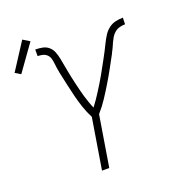

<svg xmlns="http://www.w3.org/2000/svg" viewBox="-188 -931 947 1044"><g transform="rotate(-20 286.0 -409.0)"><path d="M223 0 271 -294Q254 -327 242 -362Q230 -397 221 -433.5Q212 -470 204 -506.5Q196 -543 188 -580V-581Q185 -595 183 -609Q181 -623 179.5 -637.5Q178 -652 174 -665.5Q170 -679 160 -688.5Q150 -698 136 -701.5Q122 -705 107 -705V-743Q129 -743 149 -739Q169 -735 184 -722Q199 -709 206.5 -690Q214 -671 218 -651Q222 -631 225.5 -611Q229 -591 233 -571Q237 -551 241 -531Q245 -511 250 -491.5Q255 -472 259.5 -452.5Q264 -433 270 -413.5Q276 -394 282.5 -375Q289 -356 297 -338Q311 -356 323.5 -374.5Q336 -393 348 -412Q360 -431 372 -450.5Q384 -470 395 -489.5Q406 -509 416.5 -528.5Q427 -548 438 -567.5Q449 -587 459 -607Q469 -627 479 -647Q489 -667 501 -686Q513 -705 531 -719Q549 -733 571 -738Q593 -743 614 -743L613 -705Q598 -705 582 -701Q566 -697 553 -686.5Q540 -676 531.5 -661.5Q523 -647 516 -632V-631Q510 -618 504.5 -605.5Q499 -593 492 -581V-580Q472 -543 452 -506.5Q432 -470 410 -433.5Q388 -397 365 -362Q342 -327 313 -294L265 0ZM-10 -643 -42 -662 59 -818 98 -794Z"/></g></svg>

Font: Iosevka Aile XLt Obl
Style: Regular
Weight: 200
Italic angle: -9°
Designer: Belleve Invis
Foundry: Belleve Invis
Version: Version 31.1.0; ttfautohint (v1.8.4)